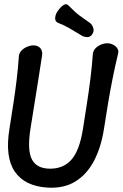

<svg xmlns="http://www.w3.org/2000/svg" viewBox="-20 -883 585 914"><path d="M139 -667Q161 -667 172.5 -653Q184 -639 180 -617Q171 -559 162 -501Q153 -443 143.5 -385.5Q134 -328 125 -270Q109 -168 132 -124Q155 -80 219 -80Q283 -80 321 -124Q359 -168 375 -270Q384 -328 393.5 -388.5Q403 -449 410.5 -509Q418 -569 422 -627Q424 -642 434.5 -653Q445 -664 460.5 -670.5Q476 -677 490 -677Q505 -677 518 -670.5Q531 -664 538.5 -653Q546 -642 542 -627Q528 -569 516 -509Q504 -449 494 -388.5Q484 -328 475 -270Q461 -180 426.5 -115.5Q392 -51 337 -18Q282 15 205 10Q98 3 50.5 -66Q3 -135 25 -270Q34 -328 43 -385.5Q52 -443 59 -501Q66 -559 70 -617Q72 -632 83 -643Q94 -654 109.5 -660.5Q125 -667 139 -667ZM408 -774Q419 -766 424 -749.5Q429 -733 419 -720L418 -718Q408 -705 392 -706.5Q376 -708 365 -716Q337 -733 310.5 -748.5Q284 -764 257 -774Q247 -778 244 -787Q241 -796 244 -807.5Q247 -819 253 -828L259 -836Q269 -850 282.5 -859Q296 -868 306 -857Q338 -824 360 -808Q382 -792 408 -774Z"/></svg>

Font: Winky Sans
Style: Italic
Weight: 400
Italic angle: -8.97852°
Designer: Simon Atzbach
Foundry: typofactur
Version: Version 1.205